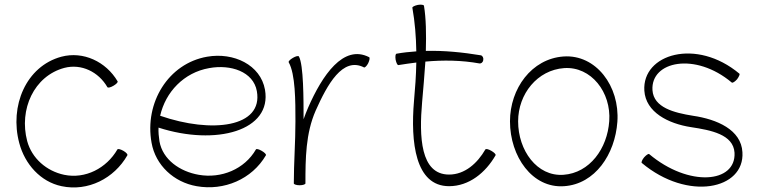

<svg xmlns="http://www.w3.org/2000/svg" viewBox="-20 -789 3255 826"><path d="M486 -439C436 -524 338 -570 244 -545C92 -504 20 -333 63 -173C87 -83 154 -7 245 12C358 36 471 -21 528 -121C530 -125 523 -133 511 -140C499 -147 487 -150 485 -146C438 -65 347 -18 256 -37C180 -53 117 -108 97 -182C61 -318 126 -462 257 -497C330 -516 404 -480 442 -414C445 -410 456 -413 468 -420C480 -427 488 -435 486 -439Z M1124 -121C1126 -125 1118 -133 1106 -140C1094 -147 1083 -150 1081 -146C1032 -61 932 -20 835 -37C754 -51 680 -102 666 -181C663 -201 661 -221 662 -240C910 -160 1151 -227 1120 -403C1101 -510 985 -565 871 -545C704 -516 601 -347 632 -175C649 -78 728 -5 826 12C944 33 1064 -18 1124 -121ZM880 -496C972 -513 1070 -481 1085 -397C1113 -241 891 -214 669 -291C692 -393 771 -477 880 -496Z M1294 0C1294 -107 1295 -215 1338 -313C1388 -425 1454 -546 1546 -499C1549 -497 1558 -505 1564 -517C1570 -530 1572 -541 1568 -543C1457 -600 1366 -464 1306 -327C1299 -310 1292 -294 1286 -276C1286 -362 1286 -510 1266 -546C1263 -550 1252 -547 1240 -540C1228 -533 1220 -525 1222 -521C1251 -470 1251 -354 1251 -267C1251 -178 1244 -89 1244 0C1244 4 1255 8 1269 8C1283 8 1294 4 1294 0Z M1694 -509C1720 -513 1745 -517 1771 -520C1770 -464 1766 -409 1761 -354C1746 -178 1766 12 1912 12C1998 12 2069 -46 2112 -121C2114 -125 2106 -133 2094 -140C2082 -147 2071 -150 2068 -146C2034 -87 1980 -38 1912 -38C1788 -38 1783 -202 1796 -350C1801 -406 1806 -465 1810 -524C1887 -531 1966 -530 2043 -516C2050 -515 2058 -521 2059 -531C2061 -540 2056 -549 2049 -551C1970 -564 1891 -572 1812 -570C1814 -642 1813 -710 1804 -764C1803 -769 1791 -770 1778 -768C1764 -765 1754 -760 1754 -756C1765 -694 1770 -631 1771 -568C1742 -566 1714 -563 1686 -558C1681 -557 1680 -546 1682 -532C1685 -518 1690 -508 1694 -509Z M2407 12C2540 3 2626 -125 2636 -265C2647 -418 2544 -556 2404 -546C2267 -536 2174 -408 2174 -267C2174 -116 2270 22 2407 12ZM2209 -267C2209 -385 2292 -488 2407 -496C2523 -504 2610 -392 2601 -268C2593 -150 2517 -45 2404 -37C2290 -29 2209 -142 2209 -267Z M2741 -88C2939 78 3184 26 3174 -134C3169 -231 3064 -276 2961 -291C2880 -304 2792 -326 2787 -401C2779 -526 2971 -566 3128 -434C3132 -431 3142 -438 3151 -448C3159 -459 3164 -470 3161 -472C2976 -627 2742 -557 2752 -399C2758 -306 2855 -257 2953 -242C3038 -229 3135 -211 3140 -132C3147 -1 2943 17 2773 -126C2770 -129 2760 -122 2751 -112C2742 -101 2738 -90 2741 -88Z"/></svg>

Font: Nupuram Thin
Style: Regular
Weight: 100
Designer: Santhosh Thottingal (santhosh.thottingal@gmail.com)
Foundry: SMC
Version: Version 1.000